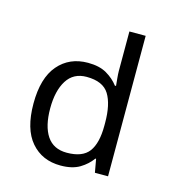

<svg xmlns="http://www.w3.org/2000/svg" viewBox="-68 -428 436 490"><g transform="rotate(15 150.0 -183.0)"><path d="M134.3 4.9Q85.4 4.9 56.2 -29.1Q26.9 -63 26.9 -130.4Q26.9 -197.8 56.4 -232.2Q85.9 -266.6 134.8 -266.6Q165 -266.6 184.3 -255.4Q203.6 -244.1 215.8 -228H218.8Q218.3 -234.4 217 -246.8Q215.8 -259.3 215.8 -266.6V-371.1H258.8V0H224.1L217.8 -35.2H215.8Q204.1 -18.6 184.6 -6.8Q165 4.9 134.3 4.9ZM141.1 -30.8Q182.6 -30.8 199.5 -53.5Q216.3 -76.2 216.3 -122.1V-129.9Q216.3 -178.7 200.2 -204.8Q184.1 -231 140.6 -231Q106 -231 88.6 -203.4Q71.3 -175.8 71.3 -129.4Q71.3 -82.5 88.6 -56.6Q106 -30.8 141.1 -30.8Z"/></g></svg>

Font: NotoSansOldHungarianUI
Style: Regular
Weight: 400
Designer: Monotype Design Team
Foundry: Monotype Imaging Inc.
Version: Version 1001.000; ttfautohint (v1.8.4.7-5d5b)